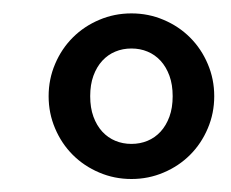

<svg xmlns="http://www.w3.org/2000/svg" viewBox="-20 -783 350 291"><path d="M53.7 -637.2Q53.7 -663.1 63.5 -686Q73.2 -709 90.3 -726.1Q107.4 -743.2 130.4 -752.9Q153.3 -762.7 179.2 -762.7Q205.1 -762.7 228 -752.9Q251 -743.2 268.1 -726.1Q285.2 -709 294.9 -686Q304.7 -663.1 304.7 -637.2Q304.7 -611.3 294.9 -588.4Q285.2 -565.4 268.1 -548.3Q251 -531.2 228 -521.5Q205.1 -511.7 179.2 -511.7Q153.3 -511.7 130.4 -521.5Q107.4 -531.2 90.3 -548.3Q73.2 -565.4 63.5 -588.4Q53.7 -611.3 53.7 -637.2ZM116.7 -637.2Q116.7 -619.6 121.6 -606.2Q126.5 -592.8 135 -583.5Q143.6 -574.2 154.8 -569.6Q166 -564.9 179.2 -564.9Q192.4 -564.9 203.6 -569.6Q214.8 -574.2 223.4 -583.5Q231.9 -592.8 236.8 -606.2Q241.7 -619.6 241.7 -637.2Q241.7 -654.8 236.8 -668.2Q231.9 -681.6 223.4 -690.9Q214.8 -700.2 203.6 -704.8Q192.4 -709.5 179.2 -709.5Q166 -709.5 154.8 -704.8Q143.6 -700.2 135 -690.9Q126.5 -681.6 121.6 -668.2Q116.7 -654.8 116.7 -637.2Z"/></svg>

Font: Noticia Text
Style: Italic
Weight: 400
Italic angle: -8°
Designer: JM Sole
Foundry: JM Sole
Version: Version 1.003